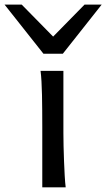

<svg xmlns="http://www.w3.org/2000/svg" viewBox="-88 -801 455 821"><path d="M183.1 -231.9Q183.1 -208.5 183.8 -176.5Q184.6 -144.5 185.8 -111.8Q187 -79.1 188.7 -49.3Q190.4 -19.5 192.9 0H92.8V-258.8Q92.8 -294.4 92.5 -329.1Q92.3 -363.8 91.6 -394.8Q90.8 -425.8 89.4 -452.4Q87.9 -479 85.4 -498H183.1ZM4.9 -781.2 139.2 -644.5 273.4 -781.2H346.7L180.7 -571.3H97.7L-68.4 -781.2Z"/></svg>

Font: Andika Phon
Style: Regular
Weight: 400
Designer: Victor Gaultney, Annie Olsen, Julie Remington, Don Collingsworth, Eric Hays, Becca Hirsbrunner
Foundry: SIL International
Version: Version 5.000